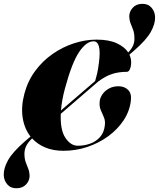

<svg xmlns="http://www.w3.org/2000/svg" viewBox="-74 -795 848 1025"><path d="M59 -40.5 89 -66Q56 -108 47 -167Q38 -226 56 -294Q74 -362.5 113.8 -416.2Q153.5 -470 207.2 -507.2Q261 -544.5 321.5 -564Q382 -583.5 441.5 -583.5Q507.5 -583.5 549.5 -564Q591.5 -544.5 610.5 -515Q627 -531.5 636 -551Q645 -570.5 643.5 -594.5Q643 -619 636.5 -636.2Q630 -653.5 623.5 -669.5Q617 -685.5 616 -705.5Q615.5 -732 633.8 -752.8Q652 -773.5 684 -774.5Q716 -775.5 734.5 -754.5Q753 -733.5 754 -704Q755 -667.5 731 -624.5Q707 -581.5 641.5 -524.5L617 -503.5Q629 -477.5 625.5 -449Q624 -433.5 618 -422.5Q612 -411.5 603 -411.5Q559 -411.5 523.5 -399.8Q488 -388 450 -359.5L250.5 -187.5Q247 -101 275.2 -59Q303.5 -17 341.5 -17Q375.5 -17 406.8 -28Q438 -39 459.5 -62.8Q481 -86.5 485.5 -124Q489 -150 480.5 -169.2Q472 -188.5 463.5 -208.5Q455 -228.5 458.5 -256.5Q460.5 -273.5 472.8 -291.5Q485 -309.5 507 -322Q529 -334.5 559 -334.5Q590 -334.5 609.8 -315.2Q629.5 -296 624.5 -256.5Q618 -201.5 586.2 -153.2Q554.5 -105 504.5 -68.2Q454.5 -31.5 393 -10.8Q331.5 10 264.5 10Q210 10 168 -7.5Q126 -25 97.5 -56Q54.5 -17 56.5 30Q57 54 63.5 71.5Q70 89 76.5 105Q83 121 84 141Q85 167 66.8 188Q48.5 209 16 210Q-16 211 -34.5 190Q-53 169 -54 139.5Q-55 103 -30.8 59.8Q-6.5 16.5 59 -40.5ZM273 -323.5Q264 -290.5 258.8 -261Q253.5 -231.5 251.5 -205.5L434 -362.5Q438.5 -377 444.2 -401Q450 -425 454.5 -463Q468.5 -574.5 425.5 -574.5Q387 -574.5 348.5 -517.5Q310 -460.5 273 -323.5Z"/></svg>

Font: Fraunces 144pt Black
Style: Italic
Weight: 900
Italic angle: -16°
Version: Version 1.000;[0bf87f6ff]